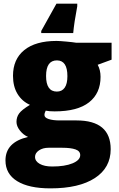

<svg xmlns="http://www.w3.org/2000/svg" viewBox="-20 -786 646 1046"><path d="M587.9 -553.2V-460.9L512.2 -433.1Q527.8 -404.8 527.8 -367.2Q527.8 -277.8 465.1 -228.5Q402.3 -179.2 277.8 -179.2Q247.1 -179.2 229 -183.1Q222.2 -170.4 222.2 -159.2Q222.2 -145 245.1 -137.5Q268.1 -129.9 305.2 -129.9H397Q583 -129.9 583 26.9Q583 127.9 496.8 184.1Q410.6 240.2 254.9 240.2Q137.2 240.2 73.5 200.9Q9.8 161.6 9.8 87.9Q9.8 -11.2 132.8 -40Q107.4 -50.8 88.6 -74.7Q69.8 -98.6 69.8 -122.1Q69.8 -147.9 84 -167.7Q98.1 -187.5 143.1 -214.8Q100.1 -233.9 75.4 -274.4Q50.8 -314.9 50.8 -373Q50.8 -463.4 112.3 -513.2Q173.8 -563 288.1 -563Q303.2 -563 340.3 -559.6Q377.4 -556.2 395 -553.2ZM170.9 68.8Q170.9 92.3 196.3 106.7Q221.7 121.1 264.2 121.1Q333.5 121.1 375.2 103.8Q417 86.4 417 59.1Q417 37.1 391.6 28.1Q366.2 19 318.8 19H244.1Q213.4 19 192.1 33.4Q170.9 47.9 170.9 68.8ZM231 -372.1Q231 -287.1 290 -287.1Q317.4 -287.1 332.3 -308.1Q347.2 -329.1 347.2 -371.1Q347.2 -457 290 -457Q231 -457 231 -372.1ZM400.9 -752Q383.8 -662.1 378.9 -606H204.6V-617.2L287.6 -766.1H400.9Z"/></svg>

Font: OpenSansExtrabold
Style: Regular
Weight: 800
Foundry: Ascender Corporation
Version: Version 1.10